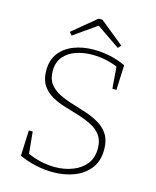

<svg xmlns="http://www.w3.org/2000/svg" viewBox="-128 -958 854 1052"><g transform="rotate(15 299.0 -432.0)"><path d="M130 -528Q130 -484 151 -456.5Q172 -429 206 -412Q240 -395 281.5 -382.5Q323 -370 363.5 -356.5Q404 -343 438 -323Q472 -303 493 -270Q514 -237 514 -185Q514 -120 481 -77.5Q448 -35 393.5 -14Q339 7 273 7Q226 7 177.5 -3.5Q129 -14 82 -35L88 -180H110L123 -47L117 -59Q156 -41 196.5 -32Q237 -23 277 -23Q331 -23 377.5 -41Q424 -59 451.5 -94Q479 -129 479 -182Q479 -227 458.5 -255.5Q438 -284 403.5 -301.5Q369 -319 328.5 -331.5Q288 -344 246.5 -356.5Q205 -369 171 -388.5Q137 -408 116 -440Q95 -472 95 -522Q95 -582 124.5 -621Q154 -660 205 -680Q256 -700 319 -700Q363 -700 409.5 -690.5Q456 -681 500 -660L494 -519H471L461 -648L470 -638Q437 -654 397 -662.5Q357 -671 318 -671Q269 -671 226 -656.5Q183 -642 156.5 -610.5Q130 -579 130 -528ZM180 -743 165 -760 298 -870 320 -871 457 -760 442 -743 300 -840H318Z"/></g></svg>

Font: Bitter Thin ExtraLight
Style: Regular
Weight: 250
Version: Version 2.002